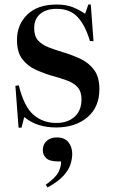

<svg xmlns="http://www.w3.org/2000/svg" viewBox="-20 -549 497 848"><path d="M62 15 48 -170 63 -172Q86 -78 128 -42Q170 -6 228 -6Q280 -6 310 -34Q340 -62 340 -110Q340 -144 323.5 -163Q307 -182 277.5 -193Q248 -204 211 -214Q173 -225 137 -241.5Q101 -258 78 -288.5Q55 -319 55 -373Q55 -440 100.5 -484.5Q146 -529 230 -529Q274 -529 304.5 -516Q335 -503 356 -488L370 -529H381L393 -367L377 -368Q357 -437 323 -473.5Q289 -510 231 -510Q184 -510 157.5 -487.5Q131 -465 131 -424Q131 -389 148.5 -370Q166 -351 194.5 -340Q223 -329 256 -319Q297 -307 334.5 -289.5Q372 -272 395.5 -240.5Q419 -209 419 -155Q419 -76 366 -31Q313 14 227 14Q188 14 153 3.5Q118 -7 87 -32L75 15ZM190 279 182 267Q225 236 237.5 212.5Q250 189 250 164H237Q199 164 184 149.5Q169 135 169 114Q169 89 186 73.5Q203 58 231 58Q266 58 282.5 79.5Q299 101 299 130Q299 153 291 177.5Q283 202 260 227.5Q237 253 190 279Z"/></svg>

Font: Literata 72pt Medium
Style: Regular
Weight: 500
Designer: Latin by Veronika Burian and Jose Scaglione. Greek by Irene Vlachou. Cyrillic by Vera Evstafieva.
Foundry: TypeTogether
Version: Version 3.002